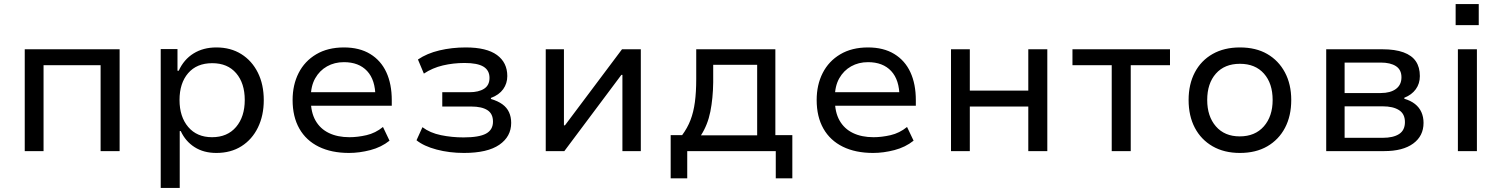

<svg xmlns="http://www.w3.org/2000/svg" viewBox="-20 -739 7343 939"><path d="M101 0V-498H565V0H472V-420H193V0Z M766 180V-499H848V-393H854Q879 -448 926.5 -477.5Q974 -507 1038 -507Q1108 -507 1160 -474.5Q1212 -442 1241 -384Q1270 -326 1270 -249Q1270 -174 1241.5 -115.5Q1213 -57 1161 -24Q1109 9 1038 9Q976 9 931.5 -19.5Q887 -48 864 -98H859V180ZM1017 -68Q1092 -68 1134.5 -118Q1177 -168 1177 -250Q1177 -332 1135 -381Q1093 -430 1018 -430Q942 -430 900 -381Q858 -332 858 -250Q858 -168 900.5 -118Q943 -68 1017 -68Z M1687 9Q1601 9 1539 -21.5Q1477 -52 1444 -110Q1411 -168 1411 -250Q1411 -324 1440.5 -382Q1470 -440 1526.5 -473.5Q1583 -507 1662 -507Q1738 -507 1790.5 -475Q1843 -443 1869.5 -385.5Q1896 -328 1896 -249V-222H1480V-288H1836L1816 -265Q1816 -348 1775.5 -391.5Q1735 -435 1662 -435Q1616 -435 1579.5 -414.5Q1543 -394 1521.5 -356Q1500 -318 1500 -263V-251Q1500 -190 1523 -149.5Q1546 -109 1588.5 -88.5Q1631 -68 1689 -68Q1729 -68 1772.5 -78Q1816 -88 1853 -118L1885 -51Q1845 -19 1791.5 -5Q1738 9 1687 9Z M2249 9Q2178 9 2115.5 -7.5Q2053 -24 2017 -53L2046 -117Q2083 -89 2136.5 -78Q2190 -67 2247 -67Q2323 -67 2357 -85.5Q2391 -104 2391 -144Q2391 -183 2363.5 -200.5Q2336 -218 2285 -218H2143V-288H2276Q2321 -288 2347.5 -305Q2374 -322 2374 -358Q2374 -395 2344.5 -413Q2315 -431 2252 -431Q2197 -431 2146 -419Q2095 -407 2053 -379L2024 -448Q2068 -478 2129 -492.5Q2190 -507 2258 -507Q2360 -507 2410.5 -470Q2461 -433 2461 -367Q2461 -331 2441 -303Q2421 -275 2381 -260V-255Q2415 -245 2437 -229Q2459 -213 2469.5 -190Q2480 -167 2480 -138Q2480 -71 2422 -31Q2364 9 2249 9Z M2649 0V-498H2738V-126H2743L3022 -498H3114V0H3024V-373H3019L2740 0Z M3260 133V-78H3316Q3342 -113 3357 -152Q3372 -191 3378.5 -240Q3385 -289 3385 -352V-498H3772V-78H3855V133H3774V0H3341V133ZM3408 -77H3683V-422H3468V-336Q3467 -258 3454 -193Q3441 -128 3408 -77Z M4250 9Q4164 9 4102 -21.5Q4040 -52 4007 -110Q3974 -168 3974 -250Q3974 -324 4003.5 -382Q4033 -440 4089.5 -473.5Q4146 -507 4225 -507Q4301 -507 4353.5 -475Q4406 -443 4432.5 -385.5Q4459 -328 4459 -249V-222H4043V-288H4399L4379 -265Q4379 -348 4338.5 -391.5Q4298 -435 4225 -435Q4179 -435 4142.5 -414.5Q4106 -394 4084.5 -356Q4063 -318 4063 -263V-251Q4063 -190 4086 -149.5Q4109 -109 4151.5 -88.5Q4194 -68 4252 -68Q4292 -68 4335.5 -78Q4379 -88 4416 -118L4448 -51Q4408 -19 4354.5 -5Q4301 9 4250 9Z M4631 0V-498H4723V-296H5009V-498H5102V0H5009V-218H4723V0Z M5417 0V-420H5225V-498H5702V-420H5510V0Z M6044 9Q5967 9 5910.5 -23.5Q5854 -56 5823.5 -114Q5793 -172 5793 -250Q5793 -327 5823.5 -385Q5854 -443 5910.5 -475Q5967 -507 6044 -507Q6122 -507 6177.5 -475Q6233 -443 6264 -385Q6295 -327 6295 -250Q6295 -172 6264.5 -114Q6234 -56 6178 -23.5Q6122 9 6044 9ZM6043 -72Q6118 -72 6161 -121Q6204 -170 6204 -250Q6204 -331 6161.5 -379Q6119 -427 6044 -427Q5969 -427 5926.5 -379Q5884 -331 5884 -250Q5884 -170 5926.5 -121Q5969 -72 6043 -72Z M6466 0V-498H6741Q6803 -498 6844 -483Q6885 -468 6904.5 -439Q6924 -410 6924 -367Q6924 -330 6904 -302.5Q6884 -275 6848 -261V-256Q6879 -247 6900 -230.5Q6921 -214 6931.5 -190.5Q6942 -167 6942 -138Q6942 -74 6891.5 -37Q6841 0 6750 0ZM6556 -65H6742Q6794 -65 6822.5 -83.5Q6851 -102 6851 -142Q6851 -182 6822 -200.5Q6793 -219 6742 -219H6556ZM6556 -284H6733Q6780 -284 6807 -304Q6834 -324 6834 -361Q6834 -398 6807 -415.5Q6780 -433 6733 -433H6556Z M7099 -616V-719H7212V-616ZM7110 0V-498H7203V0Z"/></svg>

Font: Nunito Sans 6pt
Style: Regular
Weight: 400
Version: Version 3.101;gftools[0.9.27]